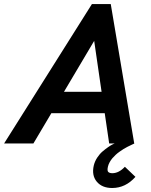

<svg xmlns="http://www.w3.org/2000/svg" viewBox="-70 -710 746 950"><path d="M547.9 115.2 600.1 165Q551.3 220.2 484.9 220.2Q435.1 220.2 408.9 189Q382.8 157.7 394 108.9Q398.9 88.4 411.1 69.8Q423.3 51.3 437.7 39.1Q452.1 26.9 465.6 17.6Q479 8.3 488.3 3.9L497.1 0H470.2L448.2 -149.9H184.1L95.2 0H-49.8L384.8 -689.9H478L594.2 0H595.2Q594.7 0 588.6 2.9Q582.5 5.9 576.4 8.8Q570.3 11.7 560.3 16.6Q550.3 21.5 541.3 27.3Q532.2 33.2 522 40.3Q511.7 47.4 502.7 55.7Q493.7 64 485.8 73.2Q478 82.5 472.2 93.3Q466.3 104 463.9 115.2Q459.5 134.8 465.8 140.9Q472.2 147 485.8 147Q518.1 147 547.9 115.2ZM246.6 -255.9H432.6L396 -507.8Z"/></svg>

Font: HK Grotesk Legacy
Style: Bold Italic
Weight: 700
Italic angle: -13°
Designer: Alfredo Marco Pradil
Foundry: Hanken Design Co.
Version: Version 2.022;PS 002.022;hotconv 1.0.88;makeotf.lib2.5.64775